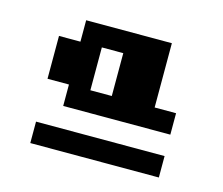

<svg xmlns="http://www.w3.org/2000/svg" viewBox="-65 -708 629 541"><g transform="rotate(15 250.0 -437.5)"><path d="M62.5 -562.5H125V-625H375V-437.5H437.5V-375H125V-437.5H62.5ZM62.5 -312.5H437.5V-250H62.5ZM187.5 -562.5V-437.5H250V-562.5Z"/></g></svg>

Font: NeoDunggeunmo Code
Style: Regular
Weight: 400
Monospace: yes
Version: Version 1.600